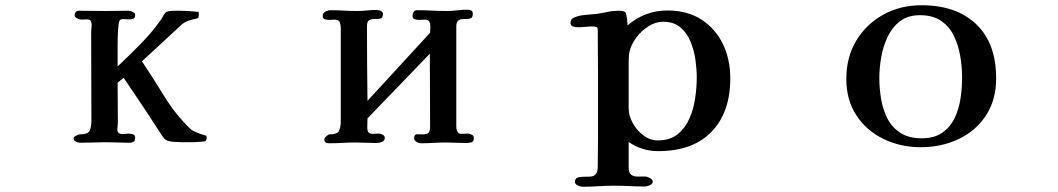

<svg xmlns="http://www.w3.org/2000/svg" viewBox="-20 -545 4040 733"><path d="M769 -19Q769 -11 765 -7Q763 -5 743.5 -3.5Q724 -2 704 -2Q684 -2 678 -2Q665 -2 642.5 -3.5Q620 -5 610 -13Q603 -20 597 -29.5Q591 -39 585 -48Q553 -98 519.5 -148Q486 -198 452 -248L429 -229Q429 -192 429.5 -154Q430 -116 430 -78Q430 -71 429 -64.5Q428 -58 428 -51Q428 -33 449 -33Q454 -33 459.5 -34Q465 -35 470 -35Q478 -35 487 -32.5Q496 -30 496 -19Q496 -8 490 -4Q484 0 474 0Q452 0 430 -1Q408 -2 386 -2Q361 -2 336 -1Q311 0 285 0Q278 0 269.5 -4.5Q261 -9 261 -17Q261 -22 270.5 -27Q280 -32 284 -32Q315 -32 322 -45.5Q329 -59 329 -86Q329 -170 328.5 -254.5Q328 -339 328 -423Q328 -430 329 -436.5Q330 -443 330 -450Q330 -459 326.5 -465Q323 -471 312 -471Q307 -471 301.5 -470.5Q296 -470 291 -470Q286 -470 275.5 -474.5Q265 -479 265 -486Q265 -504 283 -504Q308 -504 333 -503.5Q358 -503 383 -503Q405 -503 427 -503.5Q449 -504 471 -504Q477 -504 486.5 -500Q496 -496 496 -488Q496 -477 489.5 -474Q483 -471 474 -471Q467 -471 461 -471.5Q455 -472 449 -472Q441 -472 438 -468Q434 -465 432 -444.5Q430 -424 429.5 -403Q429 -382 429 -374Q429 -353 429 -332Q429 -311 429 -291Q473 -333 516 -376.5Q559 -420 594 -469Q599 -476 603 -484Q607 -492 613 -498Q616 -501 626.5 -502.5Q637 -504 648.5 -504Q660 -504 664 -504Q681 -504 698 -503Q715 -502 732 -500Q733 -500 734 -500Q735 -500 736 -500H737Q739 -498 739 -495Q739 -492 739 -490Q739 -486 738.5 -481.5Q738 -477 734 -475Q714 -471 698 -465.5Q682 -460 667 -445L522 -311Q566 -245 608.5 -175.5Q651 -106 709 -51Q715 -46 729 -40Q743 -34 755 -30.5Q767 -27 767 -27Q769 -25 769 -19Z M1789 -19Q1789 -4 1779.5 -1.5Q1770 1 1758 1Q1739 1 1720 0Q1701 -1 1682 -1Q1658 -1 1634 0.5Q1610 2 1586 2Q1579 2 1570 -3.5Q1561 -9 1561 -16Q1561 -33 1573 -32.5Q1585 -32 1596 -32Q1612 -32 1617 -39.5Q1622 -47 1622 -62Q1622 -132 1621.5 -201Q1621 -270 1621 -340L1383 -93Q1383 -85 1382.5 -76Q1382 -67 1382 -59Q1382 -48 1386 -41Q1390 -34 1403 -34Q1409 -34 1414.5 -34.5Q1420 -35 1426 -35Q1432 -35 1440.5 -31Q1449 -27 1449 -19Q1449 -8 1438.5 -3.5Q1428 1 1418 1Q1398 1 1377.5 0Q1357 -1 1337 -1Q1312 -1 1287 0.5Q1262 2 1236 2Q1218 2 1218 -13Q1218 -18 1226 -25Q1234 -32 1238 -32Q1267 -32 1274 -45Q1281 -58 1281 -84V-436Q1281 -449 1277.5 -459.5Q1274 -470 1257 -470Q1252 -470 1246.5 -469.5Q1241 -469 1236 -469Q1229 -469 1220.5 -471.5Q1212 -474 1212 -484Q1212 -495 1222 -500.5Q1232 -506 1242 -506Q1268 -506 1293.5 -504.5Q1319 -503 1344 -503Q1362 -503 1380.5 -505Q1399 -507 1418 -507Q1425 -507 1433.5 -503.5Q1442 -500 1442 -492Q1442 -477 1433 -474.5Q1424 -472 1411.5 -472.5Q1399 -473 1390 -468.5Q1381 -464 1381 -445Q1381 -374 1381.5 -302.5Q1382 -231 1383 -160L1622 -420Q1622 -426 1622.5 -432Q1623 -438 1623 -444Q1623 -455 1619 -462.5Q1615 -470 1602 -470Q1596 -470 1590.5 -469.5Q1585 -469 1579 -469Q1572 -469 1563.5 -471.5Q1555 -474 1555 -484Q1555 -494 1559 -500Q1563 -506 1574 -506Q1602 -506 1629.5 -504.5Q1657 -503 1685 -503Q1705 -503 1725 -505.5Q1745 -508 1765 -508Q1773 -508 1779 -505Q1785 -502 1785 -492Q1785 -477 1775.5 -474.5Q1766 -472 1753.5 -472.5Q1741 -473 1731.5 -468Q1722 -463 1722 -443V-61Q1722 -51 1726 -42.5Q1730 -34 1743 -34Q1749 -34 1754.5 -34.5Q1760 -35 1766 -35Q1772 -35 1780.5 -31Q1789 -27 1789 -19Z M2640 -248Q2640 -280 2635 -316.5Q2630 -353 2616 -386.5Q2602 -420 2577 -441Q2552 -462 2511 -462Q2483 -462 2455.5 -444.5Q2428 -427 2408.5 -400.5Q2389 -374 2383 -347Q2381 -336 2380.5 -324.5Q2380 -313 2380 -302Q2380 -259 2380 -217Q2380 -175 2380 -132Q2380 -104 2395.5 -75.5Q2411 -47 2436.5 -28Q2462 -9 2491 -9Q2538 -9 2567 -32.5Q2596 -56 2612 -92.5Q2628 -129 2634 -170.5Q2640 -212 2640 -248ZM2768 -246Q2768 -116 2696.5 -42Q2625 32 2493 32Q2430 32 2380 -3V94Q2380 115 2389.5 122Q2399 129 2413.5 129Q2428 129 2443 129Q2450 129 2461 134.5Q2472 140 2472 149Q2472 157 2461 162Q2450 167 2443 167Q2413 167 2383.5 165.5Q2354 164 2324 164Q2294 164 2264 166Q2234 168 2204 168Q2197 168 2186 163Q2175 158 2175 150Q2175 134 2190 131.5Q2205 129 2223.5 129.5Q2242 130 2250 124Q2258 117 2260 109Q2262 101 2262 91Q2262 65 2262.5 38.5Q2263 12 2263 -14V-268Q2263 -309 2262.5 -350.5Q2262 -392 2262 -433Q2262 -440 2256 -442Q2250 -444 2245 -444Q2230 -444 2215 -442.5Q2200 -441 2185 -441Q2177 -441 2167.5 -444Q2158 -447 2158 -458Q2158 -473 2172 -478Q2189 -486 2214 -488Q2239 -490 2258 -492Q2279 -495 2299.5 -499.5Q2320 -504 2342 -504Q2364 -504 2368 -497Q2372 -490 2374 -470L2376 -448Q2442 -505 2528 -505Q2604 -505 2657.5 -470.5Q2711 -436 2739.5 -377.5Q2768 -319 2768 -246Z M3653 -249Q3653 -289 3646 -330.5Q3639 -372 3622 -407.5Q3605 -443 3573.5 -465Q3542 -487 3492 -487Q3446 -487 3416 -464Q3386 -441 3368.5 -404Q3351 -367 3344 -325.5Q3337 -284 3337 -247Q3337 -207 3344 -166Q3351 -125 3368.5 -91.5Q3386 -58 3418 -37.5Q3450 -17 3499 -17Q3547 -17 3577.5 -38.5Q3608 -60 3624.5 -94.5Q3641 -129 3647 -169.5Q3653 -210 3653 -249ZM3783 -246Q3783 -163 3744 -104Q3705 -45 3639.5 -14Q3574 17 3495 17Q3418 17 3353 -14.5Q3288 -46 3249.5 -104.5Q3211 -163 3211 -244Q3211 -327 3249 -390Q3287 -453 3352 -489Q3417 -525 3498 -525Q3631 -525 3707 -452.5Q3783 -380 3783 -246Z"/></svg>

Font: Kaisei HarunoUmi
Style: Bold
Weight: 700
Designer: Font-Kai, 金井和夫
Foundry: KAZUO KANAI
Version: Version 5.003